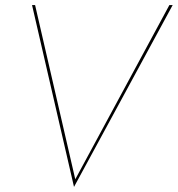

<svg xmlns="http://www.w3.org/2000/svg" viewBox="-20 -720 699 755"><path d="M276 -15 118 -700H106L271 15L659 -700H646Z"/></svg>

Font: Jost* 200 Hairline Italic
Style: Italic
Weight: 100
Italic angle: -10°
Version: Version 3.200; ttfautohint (v0.97) -l 8 -r 50 -G 200 -x 14 -